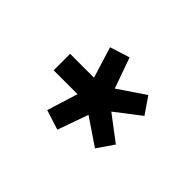

<svg xmlns="http://www.w3.org/2000/svg" viewBox="-68 -1017 631 631"><g transform="rotate(-45 248.0 -701.5)"><path d="M247 -630 314 -543 371.5 -582.5 308.5 -675.5 415.5 -713.5 393.5 -782.5 285.5 -749V-860H209V-749L101.5 -782.5L79.5 -713.5L186.5 -675.5L123.5 -582.5L181 -543Z"/></g></svg>

Font: Spartan
Style: Bold
Weight: 700
Designer: Matt Bailey, Mirko Velimirovic
Foundry: Matt Bailey
Version: Version 1.003